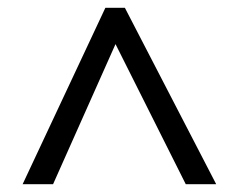

<svg xmlns="http://www.w3.org/2000/svg" viewBox="-20 -739 612 492"><path d="M38 -267 250 -719H300L534 -267H456L276 -626L116 -267Z"/></svg>

Font: Noto Sans Lisu
Style: Regular
Weight: 400
Designer: Monotype Design Team. David Williams.
Foundry: Monotype Imaging Inc.
Version: Version 2.102